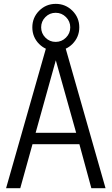

<svg xmlns="http://www.w3.org/2000/svg" viewBox="-20 -998 592 1018"><path d="M220.7 -907.5Q198.2 -884.8 198.2 -853Q198.2 -821.3 220.7 -798.6Q243.2 -775.9 275.1 -775.9Q307.1 -775.9 329.8 -798.6Q352.5 -821.3 352.5 -853Q352.5 -884.8 329.8 -907.5Q307.1 -930.2 275.1 -930.2Q243.2 -930.2 220.7 -907.5ZM363.8 -764.6Q347.7 -748.5 328.1 -739.7H328.6L539.6 0H464.4L400.9 -233.4H152.3L87.4 0H12.2L223.1 -739.7Q204.1 -748.5 187.5 -764.6Q151.4 -801.3 151.4 -853Q151.4 -904.8 187.7 -941.2Q224.1 -977.5 275.6 -977.5Q327.1 -977.5 363.8 -941.2Q400.4 -904.8 400.4 -853Q400.4 -801.3 363.8 -764.6ZM168.9 -293.9H383.8L275.9 -678.2Z"/></svg>

Font: News Cycle
Style: Regular
Weight: 500
Version: Version 0.5.2